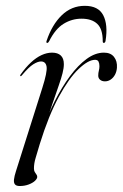

<svg xmlns="http://www.w3.org/2000/svg" viewBox="-20 -614 411 642"><path d="M48 -359.5Q47.5 -360.5 47.5 -361.8Q47.5 -363 49 -365Q66 -389 83.5 -405.2Q101 -421.5 119 -429.8Q137 -438 154 -438Q173 -438 183.2 -428.5Q193.5 -419 193.5 -399.5Q193.5 -386.5 189.2 -369.5Q185 -352.5 176.2 -327.5Q167.5 -302.5 154.8 -265.5Q142 -228.5 124 -174.5L122 -176Q139.5 -229 163.2 -276Q187 -323 214 -359.5Q241 -396 269.8 -417Q298.5 -438 327.5 -438Q350 -438 361.2 -423.8Q372.5 -409.5 371 -387.5Q370 -374.5 364.5 -364.2Q359 -354 350.2 -348Q341.5 -342 331 -342Q321 -342 314.8 -347.2Q308.5 -352.5 308.5 -361Q308.5 -370 310.5 -377.5Q312.5 -385 312.5 -392.5Q312.5 -402 309.5 -408Q306.5 -414 298 -414Q275 -414 242.8 -383.2Q210.5 -352.5 176.5 -290Q142.5 -227.5 113 -132.5Q105 -105 99.2 -86.2Q93.5 -67.5 93.5 -51Q93.5 -43.5 96.2 -38.8Q99 -34 101.8 -30.5Q104.5 -27 104.5 -22.5Q104.5 -16.5 96.8 -9.2Q89 -2 75.5 3Q62 8 46 8Q34.5 8 30 2.5Q25.5 -3 26.8 -14Q28 -25 33.5 -42L121.5 -320Q138.5 -373.5 135.8 -391Q133 -408.5 117 -408.5Q106.5 -408.5 91.5 -399.2Q76.5 -390 53.5 -362.5Q52 -360.5 50.8 -359.8Q49.5 -359 48 -359.5ZM252.5 -551.5Q220.5 -551.5 192.8 -534.5Q165 -517.5 144.5 -476.5Q141.5 -470.5 138 -470.5Q136 -470.5 135.2 -472.2Q134.5 -474 136 -478Q154 -531.5 186.5 -563Q219 -594.5 263.5 -594.5Q309 -594.5 325.2 -563Q341.5 -531.5 333 -478Q332.5 -474 330.8 -472.2Q329 -470.5 327 -470.5Q323.5 -470.5 323.5 -476.5Q323.5 -517 305.2 -534.2Q287 -551.5 252.5 -551.5Z"/></svg>

Font: Fraunces 120pt Light
Style: Italic
Weight: 300
Italic angle: -16°
Version: Version 1.000;[b76b70a41]